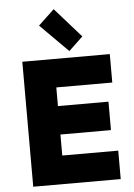

<svg xmlns="http://www.w3.org/2000/svg" viewBox="-62 -1009 736 1056"><g transform="rotate(-5 305.5 -481.5)"><path d="M78 0V-690H561V-533H252V-430H531V-273H252V-157H561V0ZM187 -880 275 -963 419 -800 341 -726Z"/></g></svg>

Font: Oxanium ExtraBold
Style: Regular
Weight: 800
Designer: Severin Meyer
Version: Version 2.000